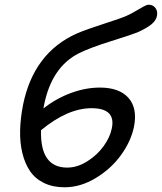

<svg xmlns="http://www.w3.org/2000/svg" viewBox="-20 -775 690 818"><path d="M254.9 22.9Q205.1 22.9 167.5 4.6Q129.9 -13.7 107.9 -46.1Q85.9 -78.6 75.2 -123Q64.5 -167.5 65.7 -219Q66.9 -270.5 78.1 -328.1Q123 -549.3 306.2 -631.8Q348.1 -649.9 423.1 -673.8Q498 -697.8 520 -708Q537.6 -715.8 558.6 -728.3Q579.6 -740.7 592.8 -747.8Q606 -754.9 612.8 -754.9Q631.3 -754.9 641.8 -741.7Q652.3 -728.5 648.9 -708Q645 -687 624 -670.4Q603 -653.8 565.9 -637.2Q544.9 -628.4 453.1 -599.6Q361.3 -570.8 315.9 -547.9Q200.7 -489.7 168 -329.1Q166.5 -320.3 165 -313Q219.2 -355.5 282 -378.7Q344.7 -401.9 405.8 -401.9Q487.8 -401.9 527.1 -358.2Q566.4 -314.5 550.8 -234.9Q538.1 -173.3 495.6 -114.5Q453.1 -55.7 387.9 -16.4Q322.8 22.9 254.9 22.9ZM370.1 -314Q268.1 -314 154.8 -220.2Q150.4 -61 266.1 -61Q309.6 -61 352.1 -87.9Q394.5 -114.7 421.6 -152.6Q448.7 -190.4 456.1 -227.1Q475.1 -314 370.1 -314Z"/></svg>

Font: Shantell Sans Irregular
Style: Italic
Weight: 400
Italic angle: -11.31°
Designer: Stephen Nixon, Anya Danilova, Shantell Martin
Foundry: Arrow Type
Version: Version 1.006;[9816181b4]